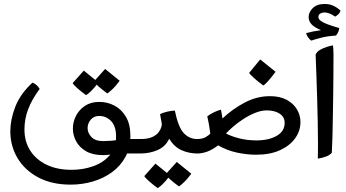

<svg xmlns="http://www.w3.org/2000/svg" viewBox="-20 -764 1732 962"><path d="M334 161.1Q240.7 161.1 172.9 125.5Q105 89.8 68.4 29.1Q31.7 -31.7 31.7 -106.9Q31.7 -163.6 56.2 -228Q80.6 -292.5 142.6 -350.1Q165.5 -341.3 178.7 -318.4Q140.1 -266.6 121.3 -217.5Q102.5 -168.5 102.5 -115.2Q102.5 -54.7 131.6 -9.3Q160.6 36.1 213.6 61.5Q266.6 86.9 338.4 86.9Q396 86.9 447 68.8Q498 50.8 529.8 13.9Q561.5 -22.9 561.5 -79.6Q561.5 -131.8 536.6 -157.5Q511.7 -183.1 477.1 -183.1Q450.2 -183.1 434.6 -164.3Q418.9 -145.5 418.9 -122.1Q418.9 -98.1 438 -77.6Q457 -57.1 496.6 -57.1Q515.6 -57.1 535.2 -58.6Q554.7 -60.1 572.3 -63.5Q574.7 -60.5 580.6 -59.1Q586.4 -57.6 588.9 -57.6Q595.2 -57.6 602.1 -62.5Q608.9 -67.4 616.2 -67.4H694.3V4.9H606.4Q600.1 4.9 594 7.8Q587.9 10.7 581.5 10.7Q567.9 10.7 562.5 3.9Q544.4 8.8 527.8 11Q511.2 13.2 496.6 13.2Q444.8 13.2 411.4 -6.1Q377.9 -25.4 361.6 -55.9Q345.2 -86.4 345.2 -119.6Q345.2 -153.3 360.8 -183.8Q376.5 -214.4 406 -233.9Q435.5 -253.4 477.5 -253.4Q518.1 -253.4 553.5 -234.9Q588.9 -216.3 611.1 -178.7Q633.3 -141.1 633.3 -83Q633.3 -22.9 608.4 22.5Q583.5 67.9 541 98.9Q498.5 129.9 444.8 145.5Q391.1 161.1 334 161.1ZM517.6 -295.9Q491.2 -314.9 472.4 -332Q453.6 -349.1 450.7 -356L506.8 -418.5L579.6 -359.4Q559.6 -332 541 -314.9Q522.5 -297.9 517.6 -295.9ZM410.6 -287.6Q384.8 -306.6 366 -323.5Q347.2 -340.3 344.2 -347.7L399.9 -410.2L473.1 -350.6Q450.7 -320.8 433.6 -304.9Q416.5 -289.1 410.6 -287.6Z M674.8 4.9V-67.4H684.6Q721.2 -67.4 742.7 -77.4Q764.2 -87.4 774.4 -101.1Q784.7 -114.7 787.8 -126Q791 -137.2 791 -139.2Q791 -143.1 788.8 -154.8Q786.6 -166.5 784.4 -178.2Q782.2 -189.9 782.2 -192.4Q795.9 -199.2 815.9 -204.1Q835.9 -209 856 -210Q873 -126.5 900.9 -96.9Q928.7 -67.4 967.8 -67.4H977.5V4.9H967.8Q926.3 4.9 889.6 -11.5Q853 -27.8 827.6 -68.8Q809.6 -29.8 770.3 -12.5Q731 4.9 684.6 4.9ZM876.5 169.9Q850.1 150.9 831.3 133.8Q812.5 116.7 809.6 109.9L865.7 47.4L938.5 106.4Q918.5 133.8 899.9 150.9Q881.3 168 876.5 169.9ZM769.5 178.2Q743.7 159.2 724.9 142.3Q706.1 125.5 703.1 118.2L758.8 55.7L832 115.2Q809.6 145 792.5 160.9Q775.4 176.8 769.5 178.2Z M1263.7 11.2Q1216.3 11.2 1166.7 0.5Q1117.2 -10.3 1072.8 -35.6Q1043.9 -13.7 1018.6 -4.4Q993.2 4.9 968.8 4.9H958V-67.4H967.8Q993.7 -67.4 1010.3 -76.9Q1026.9 -86.4 1033.7 -95.2Q1030.8 -119.1 1027.3 -138.4Q1023.9 -157.7 1018.6 -181.2Q1047.4 -203.1 1086.9 -214.8Q1089.4 -204.1 1091.1 -193.6Q1092.8 -183.1 1094.7 -170.4Q1145.5 -218.3 1206.3 -250.2Q1267.1 -282.2 1332.5 -282.2Q1381.8 -282.2 1415.8 -264.2Q1449.7 -246.1 1467.5 -216.6Q1485.4 -187 1485.4 -152.3Q1485.4 -108.4 1459 -71.3Q1432.6 -34.2 1383.1 -11.5Q1333.5 11.2 1263.7 11.2ZM1265.1 -60.5Q1326.2 -60.5 1366.2 -83.3Q1406.2 -106 1406.2 -148.4Q1406.2 -178.2 1381.1 -194.6Q1356 -210.9 1316.9 -210.9Q1288.6 -210.9 1257.6 -198.2Q1226.6 -185.5 1198 -166.7Q1169.4 -147.9 1147 -128.4Q1124.5 -108.9 1112.3 -95.2Q1139.6 -80.6 1179.4 -70.6Q1219.2 -60.5 1265.1 -60.5ZM1298.8 -335.9Q1271.5 -356 1251.7 -373.8Q1231.9 -391.6 1228.5 -398.9L1283.7 -466.3L1360.8 -404.3Q1312.5 -340.3 1298.8 -335.9Z M1539.6 -560.5Q1530.3 -566.4 1522.9 -577.9Q1515.6 -589.4 1513.7 -598.1Q1543 -606.4 1588.4 -612.8Q1555.7 -626.5 1541 -642.1Q1526.4 -657.7 1526.4 -679.2Q1526.4 -702.6 1547.1 -723.4Q1567.9 -744.1 1606.4 -744.1Q1630.4 -744.1 1649.7 -735.4Q1668.9 -726.6 1686 -711.4Q1683.6 -700.7 1675.3 -692.6Q1667 -684.6 1659.2 -680.7Q1629.9 -701.7 1605 -701.7Q1593.8 -701.7 1584.5 -696Q1575.2 -690.4 1575.2 -677.7Q1575.2 -666 1595.9 -653.8Q1616.7 -641.6 1679.7 -623.5Q1679.7 -615.7 1674.8 -604Q1669.9 -592.3 1663.1 -585.9Q1615.7 -582.5 1583 -573.5Q1550.3 -564.5 1539.6 -560.5Z M1572.3 30.8Q1572.8 15.1 1573 -4.2Q1573.2 -23.4 1573.2 -44.9Q1573.2 -94.7 1572 -153.1Q1570.8 -211.4 1569.1 -269Q1567.4 -326.7 1565.7 -375.2Q1564 -423.8 1562.7 -455.1Q1561.5 -486.3 1561.5 -490.7Q1567.4 -504.9 1584 -514.4Q1600.6 -523.9 1619.1 -529.5Q1637.7 -535.2 1648.4 -536.6Q1649.4 -530.8 1650.1 -517.6Q1650.9 -504.4 1650.9 -491.9Q1650.9 -479.5 1650.9 -476.6Q1650.9 -452.1 1650.6 -406.5Q1650.4 -360.8 1649.7 -303.7Q1648.9 -246.6 1647.9 -188.2Q1647 -129.9 1645.8 -80.1Q1644.5 -30.3 1642.6 1Q1632.8 13.7 1611.6 21Q1590.3 28.3 1572.3 30.8Z"/></svg>

Font: Harmattan Medium
Style: Regular
Weight: 500
Designer: George W. Nuss III and SIL International
Foundry: SIL International
Version: Version 4.000